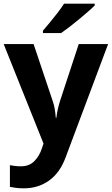

<svg xmlns="http://www.w3.org/2000/svg" viewBox="-20 -786 609 1046"><path d="M0 -546H163L266 -239Q274 -217 278 -193.5Q282 -170 284 -144H287Q290 -170 295.5 -193.5Q301 -217 308 -239L409 -546H569L338 70Q307 155 247.5 197.5Q188 240 110 240Q85 240 66.5 237.5Q48 235 34 232V114Q45 116 60.5 118Q76 120 93 120Q140 120 167.5 91.5Q195 63 208 23L217 -4ZM496 -756Q482 -742 459 -722Q436 -702 409.5 -680Q383 -658 357.5 -638.5Q332 -619 313 -606H214V-619Q230 -638 251.5 -663.5Q273 -689 294 -716.5Q315 -744 329 -766H496Z"/></svg>

Font: Noto Sans Gujarati UI
Style: Bold
Weight: 700
Designer: Jelle Bosma - Monotype Design Team, Universal Thirst
Foundry: Monotype Imaging Inc.
Version: Version 2.106; ttfautohint (v1.8.4.7-5d5b)